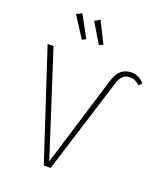

<svg xmlns="http://www.w3.org/2000/svg" viewBox="-164 -1027 958 1133"><g transform="rotate(20 314.5 -461.0)"><path d="M24 -682H61L270 -34L445 -605Q472 -693 547 -693Q593 -693 629 -655L612 -635Q594 -650 581 -656.5Q568 -663 547 -663Q524 -663 506.5 -648.5Q489 -634 478 -598L291 0H248ZM229 -786 205 -774 121 -905 155 -922ZM335 -790 311 -778 235 -904 269 -922Z"/></g></svg>

Font: FiraGO UltraLight
Style: Regular
Weight: 200
Designer: bBox Type
Foundry: bBox Type GmbH
Version: Version 1.001